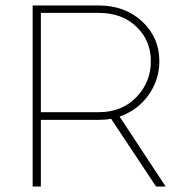

<svg xmlns="http://www.w3.org/2000/svg" viewBox="-20 -680 673 700"><path d="M340 -660Q436 -660 498.5 -601.5Q561 -543 561 -457Q561 -389 521.5 -333.5Q482 -278 416 -255L584 0H549L385 -247Q366 -243 340 -243H129V0H99V-660ZM129 -271H340Q424 -271 477 -325.5Q530 -380 530 -457Q530 -532 477.5 -582.5Q425 -633 340 -633H129Z"/></svg>

Font: Human Sans ExtraLight
Style: Regular
Weight: 200
Designer: Tim Radville
Foundry: Continuum
Version: Version 1.000;FEAKit 1.0